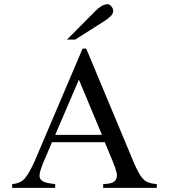

<svg xmlns="http://www.w3.org/2000/svg" viewBox="-20 -914 822 934"><path d="M742.7 0H481.9V-18.6Q527.8 -19.5 540.5 -35.4Q553.2 -51.3 546.9 -75.9Q540.5 -100.6 529.3 -127L489.7 -222.2H232.9L188 -116.7Q175.8 -86.4 172.6 -65.9Q169.4 -45.4 185.8 -33.9Q202.1 -22.5 248.5 -18.6V0H39.1V-18.6Q81.5 -21.5 103.5 -49.6Q125.5 -77.6 149.4 -131.8L381.8 -677.7H399.4L629.4 -127Q648.9 -81.1 664.1 -58.6Q679.2 -36.1 697.3 -28.3Q715.3 -20.5 742.7 -18.6ZM476.1 -257.8 363.8 -526.4 248.5 -257.8ZM530.8 -861.8Q530.8 -847.7 518.3 -835.4Q505.9 -823.2 490.2 -813L345.7 -721.2H305.7L444.3 -860.8Q457 -874 472.9 -883.8Q488.8 -893.6 504.9 -893.6Q512.7 -893.6 521.7 -882.8Q530.8 -872.1 530.8 -861.8Z"/></svg>

Font: BabelStone Englisc
Style: Regular
Weight: 400
Designer: Andrew West
Foundry: BabelStone
Version: Version 1.000 June 24, 2023